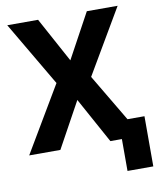

<svg xmlns="http://www.w3.org/2000/svg" viewBox="-95 -785 857 1034"><g transform="rotate(-10 333.5 -268.5)"><path d="M184.6 -710.9H16.1L223.1 -358.4L10.7 0H181.2L317.9 -249L454.6 0H517.6V174.3H658.7V-100.1H565.9L412.6 -358.4L619.6 -710.9H451.2L317.9 -465.8Z"/></g></svg>

Font: Roboto
Style: Bold
Weight: 700
Designer: Google
Version: Version 2.137; 2017